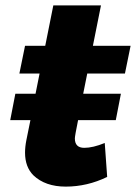

<svg xmlns="http://www.w3.org/2000/svg" viewBox="-20 -685 505 713"><path d="M224 8Q148 8 104 -34Q73 -65 73 -118Q73 -140 78 -165L93 -239H18L37 -337H112L127 -412H52L73 -515H148L178 -665H355L325 -515H465L444 -412H304L289 -337H429L410 -239H270Q258 -180 258 -171Q258 -136 293 -136Q325 -136 369 -154L378 -28Q304 8 224 8Z"/></svg>

Font: Argentum Novus
Style: Bold Italic
Weight: 700
Designer: Julieta Ulanovsky (font) & Cristiano Sobral (main changes)
Foundry: Julieta Ulanovsky (font) & Cristiano Sobral (main changes)
Version: Version 3.00;November 27, 2020;FontCreator 13.0.0.2655 64-bi